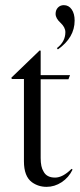

<svg xmlns="http://www.w3.org/2000/svg" viewBox="-20 -716 310 746"><path d="M134 -520 138 -519V-424H252L246 -408H138V-102Q138 -67 149 -50Q161 -26 194 -26Q224 -26 258 -60L262 -57Q247 -26 219.5 -8Q192 10 161 10Q129 10 104 -8Q73 -31 73 -89V-409H26L24 -414ZM205 -524 201 -529Q234 -554 234 -591Q234 -610 215 -627.5Q196 -645 196 -662Q196 -677 205 -686.5Q214 -696 228 -696Q247 -696 258.5 -679.5Q270 -663 270 -636Q270 -570 205 -524Z"/></svg>

Font: Libre Caslon Display
Style: Regular
Weight: 400
Designer: Pablo Impallari, Rodrigo Fuenzalida
Foundry: Pablo Impallari, Rodrigo Fuenzalida
Version: Version 1.002